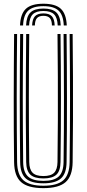

<svg xmlns="http://www.w3.org/2000/svg" viewBox="-20 -978 454 1005"><path d="M207.2 -958.5Q270 -958.5 298.4 -932Q326.8 -905.5 329.5 -844.8H313.8Q311.5 -898.8 286.8 -922.2Q262 -945.8 207.2 -945.8Q152.5 -945.8 127.6 -922.2Q102.8 -898.8 100.8 -844.8H84.8Q87.2 -905.5 115.6 -932Q144 -958.5 207.2 -958.5ZM207.2 -933.2Q253.8 -933.2 274.9 -912.8Q296 -892.2 297.8 -844.8H282Q280.5 -885.2 263.1 -902.9Q245.8 -920.5 207.2 -920.5Q168.8 -920.5 151.4 -902.9Q134 -885.2 132.2 -844.8H116.5Q118.5 -892.2 139.5 -912.8Q160.5 -933.2 207.2 -933.2ZM207.2 -907.8Q237.5 -907.8 251.2 -893.1Q265 -878.5 266.2 -844.8H251.8Q251.5 -871.8 240.8 -883.5Q230 -895.2 207.2 -895.2Q184.5 -895.2 173.8 -883.5Q163 -871.8 162.5 -844.8H148Q149.5 -878.5 163.2 -893.1Q177 -907.8 207.2 -907.8ZM207.2 6.8Q126 6.8 90.4 -24.9Q54.8 -56.5 53.8 -129.2Q52.8 -211.2 52.2 -294.6Q51.8 -378 51.9 -462Q52 -546 52.5 -630.6Q53 -715.2 53.8 -800H69.5Q68.8 -720 68.1 -637.1Q67.5 -554.2 67.5 -469.8Q67.5 -385.2 68 -299.9Q68.5 -214.5 69.5 -129.5Q70.5 -62.5 102.9 -34.1Q135.2 -5.8 207.2 -5.8Q278.8 -5.8 311.1 -34.1Q343.5 -62.5 344.5 -129.5Q345.5 -212.2 346 -295.8Q346.5 -379.2 346.5 -463.1Q346.5 -547 345.9 -631.4Q345.2 -715.8 344.5 -800H360.2Q361.5 -687.5 362 -576.2Q362.5 -465 362.1 -353.5Q361.8 -242 360.2 -129.2Q359.2 -56.5 323.6 -24.9Q288 6.8 207.2 6.8ZM207.2 -18.5Q142.8 -18.5 114.5 -44.4Q86.2 -70.2 85.5 -129.8Q84.5 -213.2 84 -296.8Q83.5 -380.2 83.5 -464Q83.5 -547.8 84.1 -631.6Q84.8 -715.5 85.5 -800H101.2Q100.5 -719.2 99.9 -636.1Q99.2 -553 99.2 -468.6Q99.2 -384.2 99.8 -299.4Q100.2 -214.5 101.2 -129.8Q102 -76.5 126.8 -53.9Q151.5 -31.2 207.2 -31.2Q262.5 -31.2 287.2 -53.9Q312 -76.5 312.8 -129.8Q314 -212.5 314.4 -296Q314.8 -379.5 314.8 -463.4Q314.8 -547.2 314.1 -631.4Q313.5 -715.5 312.8 -800H328.5Q329.2 -715.5 329.9 -632Q330.5 -548.5 330.5 -465Q330.5 -381.5 330.1 -297.9Q329.8 -214.2 328.5 -129.8Q327.8 -70.2 299.5 -44.4Q271.2 -18.5 207.2 -18.5ZM207.2 -44Q160 -44 138.9 -63.9Q117.8 -83.8 117 -130Q115.5 -241.8 115.1 -353Q114.8 -464.2 115.4 -575.9Q116 -687.5 117 -800H133Q132.2 -719.8 131.6 -636.6Q131 -553.5 131 -469Q131 -384.5 131.5 -299.5Q132 -214.5 133 -130.2Q133.5 -91.8 150.4 -74.1Q167.2 -56.5 207.2 -56.5Q247 -56.5 263.8 -74.1Q280.5 -91.8 281 -130.2Q282.5 -241.8 282.9 -352.9Q283.2 -464 282.8 -575.8Q282.2 -687.5 281 -800H296.8Q297.8 -715.5 298.4 -631.9Q299 -548.2 299 -464.9Q299 -381.5 298.5 -298Q298 -214.5 296.8 -130Q296.2 -83.2 275.1 -63.6Q254 -44 207.2 -44Z"/></svg>

Font: Big Shoulders Inline Text Thin
Style: Regular
Weight: 400
Version: Version 2.002